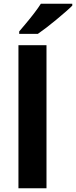

<svg xmlns="http://www.w3.org/2000/svg" viewBox="-20 -1000 404 1020"><path d="M227 0H78V-760H227ZM364 -970Q350 -956 327 -936Q304 -916 277.5 -894Q251 -872 225.5 -852.5Q200 -833 181 -820H82V-833Q98 -852 119.5 -877.5Q141 -903 162 -930.5Q183 -958 197 -980H364Z"/></svg>

Font: Noto Sans Sinhala UI
Style: Bold
Weight: 700
Designer: Jelle Bosma - Monotype Design Team
Foundry: Monotype Imaging Inc.
Version: Version 2.006; ttfautohint (v1.8.4.7-5d5b)